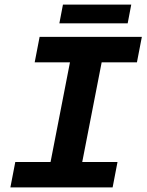

<svg xmlns="http://www.w3.org/2000/svg" viewBox="-20 -820 641 840"><path d="M153.3 -658.7H600.6L579.1 -547.4H424.8L339.8 -111.3H494.1L472.7 0H25.4L46.9 -111.3H201.2L286.1 -547.4H131.8ZM255.4 -799.8H554.2L538.6 -717.8H239.7Z"/></svg>

Font: Liberation Mono
Style: Bold Italic
Weight: 700
Italic angle: -12°
Monospace: yes
Designer: Steve Matteson
Foundry: Ascender Corporation
Version: Version 2.1.5